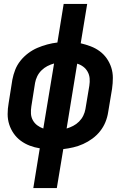

<svg xmlns="http://www.w3.org/2000/svg" viewBox="-20 -755 640 980"><path d="M150 205 183 2Q157 -2 132 -11.5Q107 -21 86 -36.5Q65 -52 50 -73.5Q35 -95 27 -120Q19 -145 19 -172.5Q19 -200 24 -228L43 -348Q48 -374 57.5 -398.5Q67 -423 84 -444.5Q101 -466 123.5 -483Q146 -500 170.5 -510.5Q195 -521 221 -528Q247 -535 273 -538L305 -735H425L392 -534Q418 -528 443 -518.5Q468 -509 489 -493.5Q510 -478 525 -456.5Q540 -435 548 -410Q556 -385 556 -357.5Q556 -330 552 -302L532 -182Q528 -156 518 -131.5Q508 -107 491 -85.5Q474 -64 451.5 -47.5Q429 -31 404.5 -20Q380 -9 354.5 -3Q329 3 303 6L270 205ZM201 -99 256 -431Q238 -426 221.5 -417.5Q205 -409 191.5 -395.5Q178 -382 170 -365.5Q162 -349 159 -332L140 -212Q137 -193 138 -175Q139 -157 147.5 -141.5Q156 -126 170 -115.5Q184 -105 201 -99ZM320 -99Q337 -104 353.5 -112.5Q370 -121 383.5 -134.5Q397 -148 405 -164.5Q413 -181 416 -198L436 -318Q439 -337 437.5 -355Q436 -373 427.5 -388.5Q419 -404 405 -414.5Q391 -425 374 -430Z"/></svg>

Font: Iosevka Slab Extended
Style: Bold Italic
Weight: 700
Width: 7
Italic angle: -9°
Monospace: yes
Designer: Belleve Invis
Foundry: Belleve Invis
Version: Version 11.1.0; ttfautohint (v1.8.3)